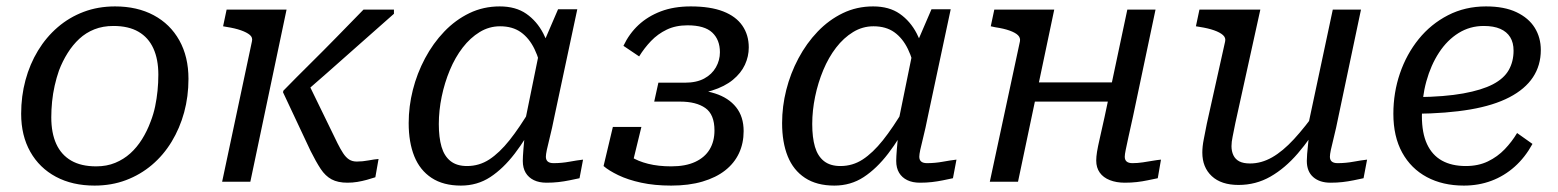

<svg xmlns="http://www.w3.org/2000/svg" viewBox="-20 -567 4861 599"><path d="M450 -188Q459 -211 464 -235Q469 -259 471.5 -284Q474 -309 474 -334Q474 -382 458.5 -416Q443 -450 412 -468Q381 -486 334 -486Q301 -486 274.5 -475.5Q248 -465 227.5 -446Q207 -427 191 -401.5Q175 -376 164 -347Q156 -324 150.5 -299.5Q145 -275 142.5 -250Q140 -225 140 -201Q140 -152 155.5 -118Q171 -84 202 -66Q233 -48 280 -48Q313 -48 339.5 -59Q366 -70 386.5 -88.5Q407 -107 423 -132.5Q439 -158 450 -188ZM46 -212Q46 -267 59.5 -317Q73 -367 98.5 -409Q124 -451 160 -482Q196 -513 241 -530Q286 -547 339 -547Q408 -547 459.5 -519.5Q511 -492 539.5 -441Q568 -390 568 -321Q568 -266 554.5 -216.5Q541 -167 515.5 -125Q490 -83 454 -52.5Q418 -22 373 -5Q328 12 275 12Q206 12 154.5 -15.5Q103 -43 74.5 -93.5Q46 -144 46 -212Z M1033 -120 940 -311 898 -250Q949 -294 1001 -340Q1053 -386 1105.5 -432.5Q1158 -479 1209 -524V-537H1114Q1073 -495 1031 -452Q989 -409 947 -367.5Q905 -326 864 -284L863 -279L949 -96Q966 -62 980.5 -40Q995 -18 1014.5 -7.5Q1034 3 1064 3Q1080 3 1095 0.5Q1110 -2 1124.5 -6Q1139 -10 1151 -14L1161 -71Q1148 -70 1129.5 -66.5Q1111 -63 1093 -63Q1079 -63 1069 -69.5Q1059 -76 1050.5 -89Q1042 -102 1033 -120ZM673 0H761L874 -537H687L676 -485L687 -483Q713 -479 731.5 -472.5Q750 -466 759.5 -458Q769 -450 766 -438Z M1706 -376 1672 -333Q1664 -380 1647.5 -414Q1631 -448 1605 -466.5Q1579 -485 1540 -485Q1506 -485 1476.5 -467Q1447 -449 1423.5 -418.5Q1400 -388 1383.5 -348.5Q1367 -309 1358 -265.5Q1349 -222 1349 -180Q1349 -138 1357.5 -109Q1366 -80 1385.5 -64.5Q1405 -49 1437 -49Q1475 -49 1506.5 -69.5Q1538 -90 1569.5 -129.5Q1601 -169 1636 -228L1655 -198Q1622 -135 1586 -88Q1550 -41 1509.5 -14.5Q1469 12 1418 12Q1363 12 1326.5 -12Q1290 -36 1272.5 -79.5Q1255 -123 1255 -183Q1255 -235 1268 -286.5Q1281 -338 1306 -385Q1331 -432 1366 -468.5Q1401 -505 1444.5 -526Q1488 -547 1539 -547Q1589 -547 1622 -524Q1655 -501 1675 -462.5Q1695 -424 1706 -376ZM1781 -538 1710 -205Q1702 -165 1695.5 -139.5Q1689 -114 1686 -99.5Q1683 -85 1683 -78Q1683 -68 1689 -63Q1695 -58 1707 -58Q1732 -58 1756.5 -62.5Q1781 -67 1799 -69L1788 -11Q1774 -8 1757 -4.5Q1740 -1 1722.5 1Q1705 3 1685 3Q1662 3 1645.5 -5Q1629 -13 1620 -28Q1611 -43 1611 -65Q1611 -77 1613 -102Q1615 -127 1619 -162L1611 -154L1663 -409L1668 -415L1721 -538Z M2125 -488Q2088 -488 2060 -474.5Q2032 -461 2011 -439Q1990 -417 1974 -391L1925 -424Q1943 -462 1972 -489Q2001 -516 2041.5 -531.5Q2082 -547 2135 -547Q2196 -547 2236 -531.5Q2276 -516 2296 -487Q2316 -458 2316 -419Q2316 -391 2304 -365Q2292 -339 2266.5 -318Q2241 -297 2201 -284.5Q2161 -272 2104 -272L2144 -298L2139 -264L2112 -289Q2168 -289 2210.5 -275.5Q2253 -262 2276.5 -232.5Q2300 -203 2300 -158Q2300 -120 2285.5 -89Q2271 -58 2242.5 -35.5Q2214 -13 2171.5 -0.5Q2129 12 2074 12Q2022 12 1980.5 3Q1939 -6 1909 -20.5Q1879 -35 1863 -49L1892 -171H1981L1952 -52Q1941 -52 1931.5 -61.5Q1922 -71 1918 -84.5Q1914 -98 1919 -111Q1927 -92 1948.5 -78Q1970 -64 2002 -56Q2034 -48 2074 -48Q2119 -48 2149 -62Q2179 -76 2194 -101Q2209 -126 2209 -160Q2209 -210 2180.5 -230Q2152 -250 2102 -250H2021L2034 -309H2116Q2153 -309 2177 -322Q2201 -335 2213.5 -357Q2226 -379 2226 -404Q2226 -443 2202 -465.5Q2178 -488 2125 -488Z M2871 -376 2837 -333Q2829 -380 2812.5 -414Q2796 -448 2770 -466.5Q2744 -485 2705 -485Q2671 -485 2641.5 -467Q2612 -449 2588.5 -418.5Q2565 -388 2548.5 -348.5Q2532 -309 2523 -265.5Q2514 -222 2514 -180Q2514 -138 2522.5 -109Q2531 -80 2550.5 -64.5Q2570 -49 2602 -49Q2640 -49 2671.5 -69.5Q2703 -90 2734.5 -129.5Q2766 -169 2801 -228L2820 -198Q2787 -135 2751 -88Q2715 -41 2674.5 -14.5Q2634 12 2583 12Q2528 12 2491.5 -12Q2455 -36 2437.5 -79.5Q2420 -123 2420 -183Q2420 -235 2433 -286.5Q2446 -338 2471 -385Q2496 -432 2531 -468.5Q2566 -505 2609.5 -526Q2653 -547 2704 -547Q2754 -547 2787 -524Q2820 -501 2840 -462.5Q2860 -424 2871 -376ZM2946 -538 2875 -205Q2867 -165 2860.5 -139.5Q2854 -114 2851 -99.5Q2848 -85 2848 -78Q2848 -68 2854 -63Q2860 -58 2872 -58Q2897 -58 2921.5 -62.5Q2946 -67 2964 -69L2953 -11Q2939 -8 2922 -4.5Q2905 -1 2887.5 1Q2870 3 2850 3Q2827 3 2810.5 -5Q2794 -13 2785 -28Q2776 -43 2776 -65Q2776 -77 2778 -102Q2780 -127 2784 -162L2776 -154L2828 -409L2833 -415L2886 -538Z M3166 -250H3478L3491 -310H3178ZM3068 0H3156L3269 -537H3082L3071 -485L3085 -482Q3112 -478 3130 -471.5Q3148 -465 3156 -457Q3164 -449 3162 -438ZM3489 -78Q3489 -85 3492 -99.5Q3495 -114 3500.5 -139.5Q3506 -165 3515 -205L3585 -537H3497L3426 -202Q3417 -161 3411 -135Q3405 -109 3402.5 -93.5Q3400 -78 3400 -66Q3400 -44 3411 -28.5Q3422 -13 3442.5 -5Q3463 3 3489 3Q3509 3 3526.5 1Q3544 -1 3560.5 -4.5Q3577 -8 3592 -11L3602 -69Q3591 -68 3576.5 -65.5Q3562 -63 3545.5 -60.5Q3529 -58 3513 -58Q3501 -58 3495 -63Q3489 -68 3489 -78Z M3834 -183Q3829 -157 3825.5 -140.5Q3822 -124 3822 -111Q3822 -95 3828 -82.5Q3834 -70 3846.5 -63.5Q3859 -57 3880 -57Q3915 -57 3948.5 -76Q3982 -95 4017 -133Q4052 -171 4091 -226L4105 -196Q4069 -135 4029 -88.5Q3989 -42 3943.5 -16Q3898 10 3844 10Q3790 10 3760.5 -17.5Q3731 -45 3731 -91Q3731 -110 3735.5 -132.5Q3740 -155 3745 -181L3802 -437Q3805 -449 3795.5 -457.5Q3786 -466 3767.5 -472.5Q3749 -479 3723 -483L3711 -485L3722 -537H3912ZM4156 -205Q4148 -165 4141.5 -139.5Q4135 -114 4132 -99.5Q4129 -85 4129 -78Q4129 -68 4135 -63Q4141 -58 4153 -58Q4178 -58 4202.5 -62.5Q4227 -67 4245 -69L4234 -11Q4220 -8 4203 -4.5Q4186 -1 4168.5 1Q4151 3 4131 3Q4097 3 4077 -14.5Q4057 -32 4057 -65Q4057 -73 4058 -86.5Q4059 -100 4061 -118Q4063 -136 4065 -157L4056 -152L4138 -537H4226Z M4547 12Q4481 12 4431.5 -14.5Q4382 -41 4354.5 -91Q4327 -141 4327 -212Q4327 -278 4347.5 -338Q4368 -398 4406 -445Q4444 -492 4497.5 -519.5Q4551 -547 4616 -547Q4673 -547 4711 -529Q4749 -511 4768 -480.5Q4787 -450 4787 -411Q4787 -363 4762.5 -326Q4738 -289 4689 -263.5Q4640 -238 4567 -225.5Q4494 -213 4396 -212L4402 -264Q4487 -265 4545 -275.5Q4603 -286 4637.5 -304Q4672 -322 4687 -348.5Q4702 -375 4702 -409Q4702 -434 4691.5 -451Q4681 -468 4660.5 -477Q4640 -486 4609 -486Q4566 -486 4530.5 -464Q4495 -442 4469.5 -403Q4444 -364 4430 -313.5Q4416 -263 4416 -205Q4416 -152 4432 -117.5Q4448 -83 4478.5 -66Q4509 -49 4553 -49Q4592 -49 4622 -63.5Q4652 -78 4674.5 -101.5Q4697 -125 4713 -152L4761 -118Q4738 -76 4705.5 -47Q4673 -18 4633 -3Q4593 12 4547 12Z"/></svg>

Font: Roboto Serif
Style: Italic
Weight: 400
Italic angle: -10°
Designer: Greg Gazdowicz
Foundry: Commercial Type
Version: Version 1.008